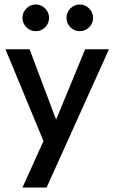

<svg xmlns="http://www.w3.org/2000/svg" viewBox="-20 -631 518 859"><path d="M231 -95.5 361 -410.5H467.5L188.5 208H80.5L174.5 0L4.5 -410.5H112.5ZM337 -491.5Q312 -491.5 294.8 -509.2Q277.5 -527 277.5 -551Q277.5 -575.5 294.8 -593.2Q312 -611 337 -611Q361 -611 378.8 -593.2Q396.5 -575.5 396.5 -551Q396.5 -526.5 378.8 -509Q361 -491.5 337 -491.5ZM140 -491.5Q115.5 -491.5 98 -509.2Q80.5 -527 80.5 -551Q80.5 -575.5 98 -593.2Q115.5 -611 140 -611Q164.5 -611 182 -593.2Q199.5 -575.5 199.5 -551Q199.5 -526.5 182 -509Q164.5 -491.5 140 -491.5Z"/></svg>

Font: League Spartan Thin Medium
Style: Regular
Weight: 500
Version: Version 2.002